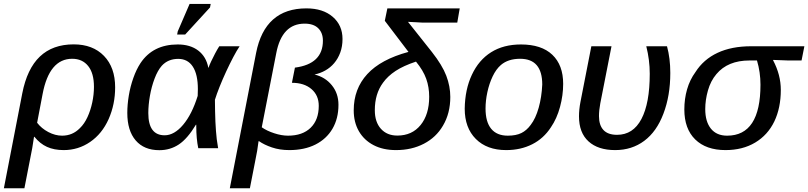

<svg xmlns="http://www.w3.org/2000/svg" viewBox="-44 -768 4188 995"><path d="M337.9 -538.1Q437 -538.1 494.9 -478.3Q552.7 -418.5 552.7 -315.4Q552.7 -227.1 519 -150.9Q484.9 -74.7 423.3 -32.5Q361.8 9.8 286.1 9.8Q236.3 9.8 199.7 -6.8Q163.1 -23.4 134.3 -59.1H132.3L123 0L82.5 207.5H-23.9L71.3 -283.7Q96.2 -411.6 162.6 -474.9Q229 -538.1 337.9 -538.1ZM330.1 -463.4Q211.4 -463.4 176.8 -280.8L148.4 -131.8Q170.9 -102.5 206.5 -83.7Q242.2 -64.9 277.8 -64.9Q332 -64.9 370.1 -104Q393.1 -126 409.2 -160.9Q425.3 -195.8 434.1 -237.1Q442.9 -278.3 442.9 -317.9Q442.9 -388.7 412.8 -426Q382.8 -463.4 330.1 -463.4Z M877 -537.6Q941.9 -537.6 983.4 -505.9Q1024.9 -474.1 1035.6 -417H1036.6Q1041 -430.2 1050.3 -450Q1059.6 -469.7 1070.8 -491Q1082 -512.2 1092.3 -528.3H1197.8Q1183.1 -506.8 1164.8 -471.9Q1146.5 -437 1127.9 -397Q1109.4 -356.9 1094 -318.4Q1078.6 -279.8 1069.8 -251Q1069.8 -219.7 1070.6 -191.2Q1071.3 -162.6 1072.3 -137.2Q1073.7 -111.8 1075.2 -89.8Q1076.7 -67.9 1079.3 -46.4Q1082 -24.9 1086.4 0H983.4Q973.1 -49.8 973.1 -113.8V-121.6H971.2Q927.2 -48.8 882.6 -19.3Q837.9 10.3 781.7 10.3Q702.6 10.3 659.2 -40.3Q615.7 -90.8 615.7 -183.1Q615.7 -225.6 623.5 -272.7Q631.3 -319.8 647 -364Q662.6 -408.2 684.1 -440.9Q748.5 -537.6 877 -537.6ZM879.4 -462.9Q827.1 -462.9 794.4 -427.2Q772.9 -402.8 757.1 -360.8Q741.2 -318.8 732.9 -271.2Q724.6 -223.6 724.6 -182.1Q724.6 -66.9 809.1 -66.9Q858.9 -66.9 904.8 -121.1Q950.7 -175.3 980.5 -271L981.4 -306.2Q981.4 -382.3 955.3 -422.6Q929.2 -462.9 879.4 -462.9ZM1044.4 -729.5 915.5 -588.9H874L877 -605L938.5 -747.6H1047.9Z M1543.9 -724.6Q1629.4 -724.6 1680.2 -680.9Q1731 -637.2 1731 -565.9Q1731 -527.8 1719.5 -496.1Q1708 -464.4 1687.5 -440.4Q1668.5 -418 1642.3 -403.1Q1616.2 -388.2 1585.9 -381.8Q1641.1 -368.7 1675.5 -326.4Q1710 -284.2 1710 -225.1Q1710 -153.8 1679 -100.8Q1647.9 -47.9 1590.8 -19Q1533.7 9.8 1455.1 9.8Q1405.8 9.8 1365.5 -3.9Q1325.2 -17.6 1298.8 -36.1H1295.9L1288.6 14.2Q1287.1 22.9 1277.6 71.3Q1268.1 119.6 1251 207.5H1147L1283.2 -493.7Q1328.6 -724.6 1543.9 -724.6ZM1534.7 -645.5Q1417 -645.5 1387.7 -492.7L1312.5 -108.4Q1338.9 -89.8 1377.2 -77.4Q1415.5 -64.9 1448.7 -64.9Q1523.9 -64.9 1565.9 -106Q1607.9 -147 1607.9 -219.7Q1607.9 -273.9 1570.1 -306.4Q1532.2 -338.9 1468.8 -338.9L1484.4 -417.5Q1629.4 -436.5 1629.4 -557.1Q1629.4 -597.7 1605.2 -621.6Q1581.1 -645.5 1534.7 -645.5Z M2251.5 -116.7Q2216.3 -56.2 2152.8 -23.2Q2089.4 9.8 2008.3 9.8Q1940.9 9.8 1891.8 -15.9Q1842.8 -41.5 1815.9 -87.9Q1789.1 -134.3 1789.1 -196.3Q1789.1 -307.6 1859.4 -384Q1929.7 -460.4 2072.8 -499L1950.2 -660.2L1963.4 -724.6H2338.4L2325.7 -650.9H2144.5L2110.4 -652.8Q2099.6 -653.3 2089.4 -653.8Q2079.1 -654.3 2070.3 -654.8L2194.3 -498.5Q2248 -430.2 2268.8 -375.5Q2289.6 -320.8 2289.6 -265.6Q2289.6 -180.7 2251.5 -116.7ZM2015.1 -65.4Q2091.3 -65.4 2135.7 -120.1Q2180.2 -174.8 2180.2 -266.6Q2180.2 -316.4 2164.8 -359.6Q2149.4 -402.8 2111.8 -448.7Q2046.9 -427.2 2006.1 -400.4Q1965.3 -373.5 1940.9 -339.4Q1919.4 -310.1 1908.9 -274.7Q1898.4 -239.3 1898.4 -196.8Q1898.4 -135.7 1929.9 -100.6Q1961.4 -65.4 2015.1 -65.4Z M2874.5 -333.5Q2874.5 -274.4 2858.2 -213.9Q2841.8 -153.3 2811 -108.4Q2773.4 -50.3 2713.9 -20.3Q2654.3 9.8 2579.1 9.8Q2479.5 9.8 2421.9 -47.9Q2364.3 -105.5 2364.3 -204.6Q2365.7 -304.7 2401.4 -380.4Q2437 -457 2501.2 -497.3Q2565.4 -537.6 2655.8 -537.6Q2762.2 -537.6 2818.4 -484.1Q2874.5 -430.7 2874.5 -333.5ZM2766.1 -330.1Q2766.1 -463.4 2651.4 -463.4Q2589.4 -463.4 2551.8 -431.2Q2526.9 -409.7 2509 -372.1Q2491.2 -334.5 2481.7 -290.5Q2472.2 -246.6 2472.2 -205.6Q2472.2 -136.2 2501.5 -100.6Q2530.8 -64.9 2587.4 -64.9Q2630.4 -64.9 2658 -78.6Q2685.5 -92.3 2706.1 -120.6Q2731.9 -153.8 2747.6 -209.5Q2763.2 -265.1 2766.1 -330.1Z M3394 -178.7Q3358.9 -85.9 3294.7 -38.1Q3230.5 9.8 3144 9.8Q3055.2 9.8 3005.9 -35.2Q2956.5 -80.1 2956.5 -165Q2956.5 -200.2 2963.9 -238.8L3020.5 -528.3H3125L3066.9 -232.4Q3060.1 -196.3 3060.1 -166.5Q3060.1 -119.1 3083.3 -94.2Q3106.4 -69.3 3153.8 -69.3Q3236.8 -69.3 3280 -151.1Q3323.2 -232.9 3323.2 -385.7Q3323.2 -457.5 3305.2 -528.3H3412.6Q3429.7 -465.8 3429.7 -390.1Q3429.7 -272 3394 -178.7Z M3715.8 9.8Q3615.2 9.8 3558.8 -45.4Q3502.4 -100.6 3502.4 -200.7Q3502.4 -255.4 3516.6 -304.9Q3530.8 -354.5 3560.1 -394.5Q3601.6 -460 3674.3 -494.1Q3747.1 -528.3 3849.1 -528.3H4124.5L4109.9 -454.6H4041L3962.9 -457.5L3962.4 -455.6Q4002.4 -379.9 4002.4 -302.2Q4002.4 -209 3968.8 -138.7Q3934.6 -67.9 3869.4 -29.1Q3804.2 9.8 3715.8 9.8ZM3724.1 -64.9Q3897 -64.9 3897 -329.1Q3897 -393.6 3878.9 -454.6H3840.3Q3727.5 -454.6 3668.5 -383.8Q3638.7 -348.6 3624.8 -299.3Q3610.8 -250 3610.8 -202.6Q3610.8 -137.7 3640.1 -101.3Q3669.4 -64.9 3724.1 -64.9Z"/></svg>

Font: Arimo Medium
Style: Italic
Weight: 500
Italic angle: -12°
Designer: Steve Matteson
Foundry: Monotype Imaging Inc.
Version: Version 1.33